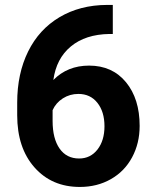

<svg xmlns="http://www.w3.org/2000/svg" viewBox="-20 -738 614 768"><path d="M431.2 -718.3V-602.1H417.5Q321.8 -600.6 263.4 -552.2Q205.1 -503.9 193.4 -418Q250 -475.6 336.4 -475.6Q429.2 -475.6 483.9 -409.2Q538.6 -342.8 538.6 -234.4Q538.6 -165 508.5 -108.9Q478.5 -52.7 423.6 -21.5Q368.7 9.8 299.3 9.8Q187 9.8 117.9 -68.4Q48.8 -146.5 48.8 -276.9V-327.6Q48.8 -443.4 92.5 -532Q136.2 -620.6 218 -669.2Q299.8 -717.8 407.7 -718.3ZM293.5 -362.3Q259.3 -362.3 231.4 -344.5Q203.6 -326.7 190.4 -297.4V-254.4Q190.4 -183.6 218.3 -143.8Q246.1 -104 296.4 -104Q341.8 -104 369.9 -139.9Q397.9 -175.8 397.9 -232.9Q397.9 -291 369.6 -326.7Q341.3 -362.3 293.5 -362.3Z"/></svg>

Font: Roboto
Style: Bold
Weight: 700
Designer: Google
Version: Version 2.134; 2016; ttfautohint (v1.6)